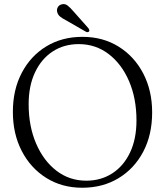

<svg xmlns="http://www.w3.org/2000/svg" viewBox="-20 -890 796 925"><path d="M377.5 -712.5Q476 -712.5 551.8 -665.2Q627.5 -618 670.2 -535.8Q713 -453.5 713 -348.5Q713 -240.5 670 -159Q627 -77.5 551 -31.5Q475 14.5 376 14.5Q278.5 14.5 203 -32.8Q127.5 -80 84.8 -162.5Q42 -245 42 -351Q42 -457.5 84.8 -539Q127.5 -620.5 203 -666.5Q278.5 -712.5 377.5 -712.5ZM637.5 -310Q637.5 -415.5 601.8 -498.8Q566 -582 503.2 -629.8Q440.5 -677.5 359.5 -677.5Q288 -677.5 233.8 -642Q179.5 -606.5 148.8 -541.5Q118 -476.5 118 -388Q118 -282 153.8 -198.8Q189.5 -115.5 252 -67.5Q314.5 -19.5 395.5 -19.5Q466.5 -19.5 521.2 -55Q576 -90.5 606.8 -155.8Q637.5 -221 637.5 -310ZM335 -834 406 -754Q408.5 -750.5 410 -746.2Q411.5 -742 409 -738.5Q403.5 -732.5 394 -737L298.5 -792Q281.5 -800.5 270 -809.8Q258.5 -819 255.5 -832.5Q252.5 -844 258.2 -854.8Q264 -865.5 277 -869Q292.5 -873.5 305.8 -863.2Q319 -853 335 -834Z"/></svg>

Font: Fraunces 72pt Soft Light
Style: Regular
Weight: 300
Version: Version 1.000;[b76b70a41]